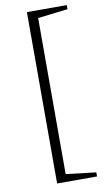

<svg xmlns="http://www.w3.org/2000/svg" viewBox="-100 -773 558 1014"><g transform="rotate(-10 179.0 -266.5)"><path d="M121 193V-726H335V-704L174 -685V152L335 171V193Z"/></g></svg>

Font: Piazzolla Light
Style: Regular
Weight: 300
Designer: Juan Pablo del Peral
Foundry: Huerta Tipografica
Version: Version 1.330